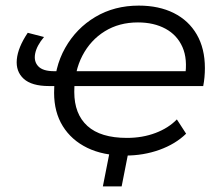

<svg xmlns="http://www.w3.org/2000/svg" viewBox="-20 -550 795 685"><path d="M208 -243H155Q93 -243 64.5 -269Q36 -295 40 -338Q44 -381 79 -433L137 -418Q111 -387 105.5 -359Q100 -331 116.5 -313.5Q133 -296 173 -296H218ZM427 5Q348 5 291.5 -22.5Q235 -50 204 -100Q173 -150 173 -219Q173 -309 212.5 -379Q252 -449 320 -489.5Q388 -530 475 -530Q547 -530 600 -503.5Q653 -477 682 -427Q711 -377 711 -307Q711 -291 709.5 -274.5Q708 -258 705 -243H228L237 -296H670L640 -276Q650 -339 631 -382Q612 -425 570.5 -447.5Q529 -470 472 -470Q405 -470 354 -438.5Q303 -407 274 -351.5Q245 -296 245 -222Q245 -143 292 -100.5Q339 -58 433 -58Q488 -58 534.5 -75.5Q581 -93 611 -124L644 -73Q606 -36 549 -15.5Q492 5 427 5ZM440 -17 414 115H347L373 -17Z"/></svg>

Font: MOST Montserrat
Style: Italic
Weight: 400
Italic angle: -11.3°
Designer: Julieta Ulanovsky
Foundry: Julieta Ulanovsky
Version: Version 8.000;March 11, 2024;FontCreator 15.0.0.2926 64-bit